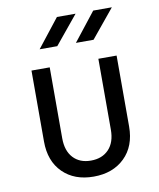

<svg xmlns="http://www.w3.org/2000/svg" viewBox="-88 -854 775 933"><g transform="rotate(-10 300.0 -387.5)"><path d="M299 10Q204 10 147 -46.5Q90 -103 90 -200V-550H180V-200Q180 -138 212 -103.5Q244 -69 299 -69Q355 -69 387.5 -103.5Q420 -138 420 -200V-550H510V-200Q510 -103 452 -46.5Q394 10 299 10ZM326 -645 436 -785H528L413 -645ZM147 -645 257 -785H349L234 -645Z"/></g></svg>

Font: JetBrains Mono Zero
Style: Regular-Zero
Weight: 400
Designer: Philipp Nurullin, Konstantin Bulenkov
Foundry: JetBrains
Version: Version 2.211